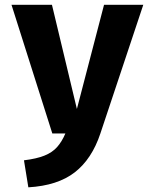

<svg xmlns="http://www.w3.org/2000/svg" viewBox="-20 -565 655 813"><path d="M586.7 -544.6 405.1 0Q369.2 108.2 296.7 164.6Q224.1 221 100 228.2L81.5 113.8Q135.4 107.2 168.5 93.8Q201.5 80.5 221.8 57.7Q242.1 34.9 256.9 0H201.5L28.7 -544.6H200L305.6 -103.6L420.5 -544.6Z"/></svg>

Font: FiraCode Nerd Font Mono
Style: Bold
Weight: 700
Monospace: yes
Designer: Carrois Corporate, Edenspiekermann AG, Nikita Prokopov
Foundry: Carrois Corporate, Edenspiekermann AG, Nikita Prokopov
Version: Version 6.002;Nerd Fonts 3.3.0